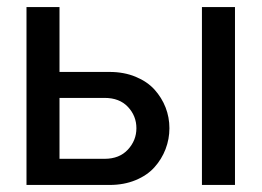

<svg xmlns="http://www.w3.org/2000/svg" viewBox="-20 -525 744 545"><path d="M55.2 -504.9H148.9V-320.8H291Q332 -320.8 365 -307.1Q397.9 -293.5 418.5 -270.8Q439 -248 450 -220Q460.9 -191.9 460.9 -161.1Q460.9 -130.4 450 -101.8Q439 -73.2 418.5 -50.3Q397.9 -27.3 365 -13.7Q332 0 291 0H55.2ZM148.9 -247.1V-74.2H276.9Q318.8 -74.2 343 -100.3Q367.2 -126.5 367.2 -161.1Q367.2 -195.8 343.3 -221.4Q319.3 -247.1 276.9 -247.1ZM553.2 0V-504.9H647V0Z"/></svg>

Font: LT Superior Med
Style: Regular
Weight: 500
Designer: Daniel Lyons
Foundry: LyonsType
Version: Version 1.000